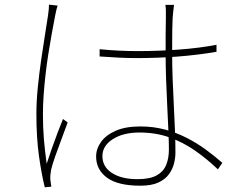

<svg xmlns="http://www.w3.org/2000/svg" viewBox="-20 -779 1040 823"><path d="M407 -568Q449 -564 488.5 -562Q528 -560 571 -560Q660 -560 747.5 -566.5Q835 -573 908 -587V-557Q827 -543 740.5 -536.5Q654 -530 568 -530Q526 -530 488.5 -532Q451 -534 407 -537ZM726 -758Q724 -742 722.5 -729Q721 -716 720 -702Q719 -682 718.5 -653.5Q718 -625 718 -595Q718 -565 718 -542Q718 -496 720 -441Q722 -386 725 -329Q728 -272 730 -219.5Q732 -167 732 -125Q732 -103 726 -78.5Q720 -54 704 -32Q688 -10 658.5 3.5Q629 17 582 17Q485 17 438.5 -17.5Q392 -52 392 -108Q392 -141 413 -170.5Q434 -200 476 -218.5Q518 -237 581 -237Q637 -237 686 -224Q735 -211 778.5 -189Q822 -167 860.5 -139Q899 -111 933 -81L914 -53Q867 -98 816 -133.5Q765 -169 706.5 -190Q648 -211 578 -211Q508 -211 463.5 -182.5Q419 -154 419 -110Q419 -64 460 -37.5Q501 -11 569 -11Q623 -11 652 -27.5Q681 -44 692.5 -72.5Q704 -101 704 -138Q704 -166 702 -215Q700 -264 697 -322Q694 -380 692 -437.5Q690 -495 690 -540Q690 -586 690 -628.5Q690 -671 691 -701Q691 -715 691 -730.5Q691 -746 689 -758ZM227 -755Q225 -749 223 -742Q221 -735 219.5 -727Q218 -719 216 -710Q209 -674 201.5 -632.5Q194 -591 187 -546.5Q180 -502 175 -457.5Q170 -413 167 -370.5Q164 -328 164 -291Q164 -233 168 -184.5Q172 -136 180 -77Q189 -105 201.5 -140.5Q214 -176 227 -210.5Q240 -245 250 -269L270 -254Q260 -226 245 -186.5Q230 -147 217 -110Q204 -73 199 -51Q197 -41 196 -29Q195 -17 196 -7Q197 0 198 8Q199 16 200 21L172 24Q158 -32 147 -110.5Q136 -189 136 -290Q136 -344 142 -404Q148 -464 156.5 -522.5Q165 -581 173 -631Q181 -681 186 -714Q188 -728 189 -739Q190 -750 190 -759Z"/></svg>

Font: Noto Sans SC Thin Thin
Style: Regular
Weight: 250
Version: Version 2.004-H2;hotconv 1.0.118;makeotfexe 2.5.65603